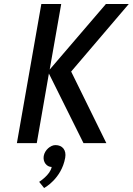

<svg xmlns="http://www.w3.org/2000/svg" viewBox="-20 -720 668 966"><path d="M338 -360 628 -700H513L230 -370L288 -700H188L65 0H165L226 -350L400 0H515ZM200 65C195 95 215 120 240 120C233 160 177 195 177 195L202 226C202 226 289 180 308 74C315 35 294 10 259 10C234 10 205 35 200 65Z"/></svg>

Font: Scada
Style: Italic
Weight: 400
Designer: Jovanny Lemonad
Foundry: Jovanny Lemonad
Version: Version 3.005